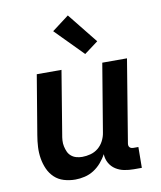

<svg xmlns="http://www.w3.org/2000/svg" viewBox="-86 -840 772 918"><g transform="rotate(-10 300.0 -381.5)"><path d="M206 8Q177 8 150.5 0Q124 -8 105 -26Q86 -44 75 -68.5Q64 -93 59.5 -120.5Q55 -148 56.5 -176Q58 -204 63 -233L111 -520H231L181 -217Q178 -202 177 -187Q176 -172 179 -158Q182 -144 187.5 -131.5Q193 -119 203.5 -110Q214 -101 228 -97Q242 -93 257 -93Q277 -93 297.5 -98.5Q318 -104 334.5 -117.5Q351 -131 361 -150.5Q371 -170 374 -190L429 -520H549L483 -120Q482 -115 482.5 -109.5Q483 -104 486.5 -100Q490 -96 495 -94.5Q500 -93 506 -93H529L528 8H489Q465 8 442.5 3.5Q420 -1 401.5 -13Q383 -25 372 -44.5Q361 -64 360 -88Q349 -67 332.5 -48Q316 -29 295.5 -16Q275 -3 251.5 2.5Q228 8 206 8ZM356 -575 224 -709 306 -771 423 -625Z"/></g></svg>

Font: Iosevka Extended
Style: Bold Italic
Weight: 700
Width: 7
Italic angle: -9°
Monospace: yes
Designer: Belleve Invis
Foundry: Belleve Invis
Version: Version 32.5.0; ttfautohint (v1.8.4)